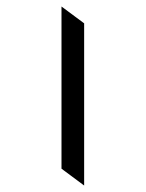

<svg xmlns="http://www.w3.org/2000/svg" viewBox="-20 -549 452 596"><path d="M170.9 -25.4V-528.8L241.2 -476.6V26.9Z"/></svg>

Font: Goda
Style: Regular
Weight: 400
Version: 1.0.5